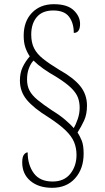

<svg xmlns="http://www.w3.org/2000/svg" viewBox="-20 -780 499 916"><path d="M229 116Q164 116 125 83Q86 50 86 -5Q86 -32 94.5 -42.5Q103 -53 112 -53Q112 6 141 46Q170 86 231 86Q286 86 315.5 49Q345 12 345 -41Q345 -74 333.5 -102Q322 -130 292.5 -158.5Q263 -187 209 -222Q141 -264 108 -303.5Q75 -343 75 -396Q75 -432 88 -459.5Q101 -487 122 -511Q108 -532 100.5 -555Q93 -578 93 -610Q93 -678 132.5 -719Q172 -760 237 -760Q301 -760 331.5 -731Q362 -702 362 -666Q362 -623 332 -623Q332 -670 309.5 -700Q287 -730 234 -730Q182 -730 155.5 -698.5Q129 -667 129 -615Q129 -577 142.5 -550Q156 -523 185.5 -499.5Q215 -476 261 -448Q331 -409 363 -369Q395 -329 395 -276Q395 -235 381.5 -205.5Q368 -176 350 -148Q361 -131 370 -109Q379 -87 379 -47Q379 25 338.5 70.5Q298 116 229 116ZM332 -169Q341 -184 350.5 -211Q360 -238 360 -266Q360 -292 352 -314Q344 -336 320.5 -359.5Q297 -383 249 -413Q214 -433 187 -452Q160 -471 140 -491Q127 -478 118 -454.5Q109 -431 109 -401Q109 -371 120.5 -348.5Q132 -326 158.5 -304Q185 -282 230 -252Q266 -230 291.5 -208Q317 -186 332 -169Z"/></svg>

Font: Noto Serif Condensed ExtraLight
Style: Regular
Weight: 200
Width: 3
Designer: Monotype Design Team
Foundry: Monotype Imaging Inc.
Version: Version 2.013; ttfautohint (v1.8.4.7-5d5b)